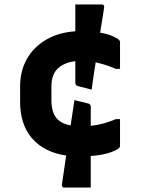

<svg xmlns="http://www.w3.org/2000/svg" viewBox="-20 -761 640 859"><path d="M313 -313 375 -298Q386 -295 386 -283V-198Q443 -204 498 -228H517V-108Q517 -103 514 -100Q503 -89 470.5 -78Q438 -67 386 -63V78H267Q256 78 257 65Q266 1 276 -65Q177 -80 123.5 -142Q70 -204 70 -305V-375Q70 -444 100.5 -497.5Q131 -551 186.5 -583.5Q242 -616 317 -621V-741H436Q447 -741 446 -728Q442 -702 437.5 -673.5Q433 -645 428 -615Q462 -609 483.5 -599.5Q505 -590 513 -582Q517 -578 517 -573V-453H498Q475 -463 453 -470Q431 -477 408 -482Q403 -451 398.5 -420.5Q394 -390 390 -360L328 -376Q317 -379 317 -391V-487Q269 -482 239.5 -455.5Q210 -429 210 -372V-313Q210 -252 240 -225Q260 -206 296 -200Q304 -256 313 -313Z"/></svg>

Font: Recursive Sn Lnr St
Style: Bold
Weight: 700
Version: Version 1.079;hotconv 1.0.112;makeotfexe 2.5.65598; ttfautoh